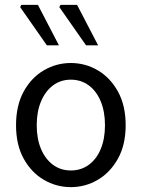

<svg xmlns="http://www.w3.org/2000/svg" viewBox="-20 -757 582 789"><path d="M271.2 12Q211.6 12 160.1 -18.1Q108.7 -48.1 77.3 -105Q45.9 -161.9 45.9 -242.4Q45.9 -323.5 77.3 -380.8Q108.7 -438 160.1 -468Q211.6 -498.1 271.2 -498.1Q330.7 -498.1 381.9 -468Q433 -438 464.7 -380.8Q496.4 -323.5 496.4 -242.4Q496.4 -161.9 464.7 -105Q433 -48.1 381.9 -18.1Q330.7 12 271.2 12ZM271.2 -56.5Q313 -56.5 344.8 -79.7Q376.6 -102.9 394 -144.8Q411.4 -186.7 411.4 -242.4Q411.4 -298.1 394 -340.3Q376.6 -382.6 344.8 -406.1Q313 -429.6 271.2 -429.6Q229.4 -429.6 197.9 -406.1Q166.4 -382.6 148.6 -340.3Q130.9 -298.1 130.9 -242.4Q130.9 -186.7 148.6 -144.8Q166.4 -102.9 197.9 -79.7Q229.4 -56.5 271.2 -56.5ZM172.6 -570.7 62.8 -727.8 67.7 -736.9H135.8L222.2 -570.7ZM333.7 -570.7 223.8 -727.8 228.7 -736.9H296.8L383.2 -570.7Z"/></svg>

Font: Source Sans 3 VF
Style: Regular
Weight: 200
Designer: Paul D. Hunt
Foundry: Adobe
Version: Version 3.046;hotconv 1.0.118;makeotfexe 2.5.65603